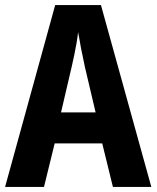

<svg xmlns="http://www.w3.org/2000/svg" viewBox="-20 -735 616 755"><path d="M424 0 382 -171H195L153 0H0L197 -715H377L575 0ZM314 -471Q310 -493 304.5 -517Q299 -541 295 -565.5Q291 -590 287 -608Q285 -589 281 -565.5Q277 -542 272 -518.5Q267 -495 262 -473L220 -293H356Z"/></svg>

Font: Noto Sans Khmer Condensed
Style: Bold
Weight: 700
Width: 3
Designer: Danh Hong and the Monotype Design Team
Foundry: Monotype Imaging Inc.
Version: Version 2.004